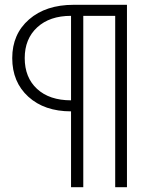

<svg xmlns="http://www.w3.org/2000/svg" viewBox="-20 -680 630 800"><path d="M509 -660V100H460V-614H327V100H276V-216Q165 -216 98 -277Q31 -338 31 -438Q31 -538 101 -599Q171 -660 287 -660ZM83 -438Q83 -357 134.5 -309.5Q186 -262 276 -262V-614Q187 -614 135 -566Q83 -518 83 -438Z"/></svg>

Font: Human Sans Light
Style: Regular
Weight: 300
Designer: Tim Radville
Foundry: Continuum
Version: Version 1.000;FEAKit 1.0